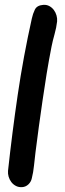

<svg xmlns="http://www.w3.org/2000/svg" viewBox="-20 -763 268 790"><path d="M71 7Q57 8 45.5 2Q34 -4 26.5 -14Q19 -24 15.5 -36Q12 -48 13 -60Q30 -217 53 -373.5Q76 -530 111 -687Q115 -706 123.5 -723.5Q132 -741 158 -743Q172 -744 183 -738Q194 -732 201.5 -722Q209 -712 212.5 -699.5Q216 -687 215 -675Q212 -649 204.5 -622.5Q197 -596 192 -571Q181 -515 172 -460Q163 -405 155 -349Q147 -296 140 -243Q133 -190 126 -136Q123 -112 120 -82.5Q117 -53 111 -30Q108 -15 97 -4.5Q86 6 71 7Z"/></svg>

Font: Balpaq
Style: Regular
Weight: 400
Designer: Abay Emes
Version: Version 1.000